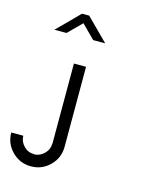

<svg xmlns="http://www.w3.org/2000/svg" viewBox="-139 -897 944 1159"><g transform="rotate(15 333.5 -318.0)"><path d="M75 0Q75.8 36.7 102.1 63.8Q128.3 90.8 166.7 90.8V91.7Q202.5 90.8 229.6 64.2Q256.7 37.5 256.7 0H257.5V-500H333.3V0Q333.3 69.2 284.6 117.9Q235.8 166.7 166.7 166.7Q97.5 166.7 48.8 117.9Q0 69.2 0 0ZM271.7 -803.3 408.3 -666.7H333.3L250 -750L166.7 -666.7H90.8Q174.2 -749.2 226.7 -803.3Z"/></g></svg>

Font: 0xA000-Squareish-Mono
Style: Squareish-Mono
Weight: 400
Version: Version 0.1